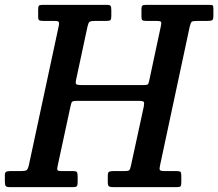

<svg xmlns="http://www.w3.org/2000/svg" viewBox="-67 -770 898 790"><path d="M-47 -23V-49Q-47 -60.5 -41.8 -63.2Q-36.5 -66 -26 -66H17.5Q36.5 -66 42.2 -69.8Q48 -73.5 52 -91.5L175 -664.5Q177.5 -677 174 -680.5Q170.5 -684 156.5 -684H111Q99 -684 94.5 -686.5Q90 -689 90 -701.5V-730.5Q90 -742 92.8 -746Q95.5 -750 107 -750H372Q385 -750 388 -745.8Q391 -741.5 391 -728V-704.5Q391 -691 387.5 -687.5Q384 -684 371 -684H325Q306.5 -684 301.5 -680.2Q296.5 -676.5 293 -660.5L246 -441.5Q243 -427.5 246.5 -423.8Q250 -420 267.5 -420H523.5Q540.5 -420 542.8 -424.5Q545 -429 548 -443L595 -663Q598 -676.5 595.2 -680.2Q592.5 -684 577.5 -684H534.5Q523 -684 519 -686.8Q515 -689.5 515 -701.5V-732.5Q515 -743.5 518.8 -746.8Q522.5 -750 533.5 -750H792.5Q805.5 -750 808.2 -747.8Q811 -745.5 811 -732.5V-706Q811 -691.5 807 -687.8Q803 -684 789 -684H745Q725.5 -684 721.5 -680.2Q717.5 -676.5 713.5 -660L591.5 -89.5Q588 -74.5 591 -70.2Q594 -66 613 -66H661.5Q673 -66 676 -62.2Q679 -58.5 679 -46V-18.5Q679 -7 675.8 -3.5Q672.5 0 660.5 0H399.5Q386.5 0 381.5 -3.2Q376.5 -6.5 376.5 -20.5V-47.5Q376.5 -60.5 381.5 -63.2Q386.5 -66 398.5 -66H444.5Q459.5 -66 464 -69.2Q468.5 -72.5 471.5 -87L524.5 -331Q527.5 -346.5 524.5 -350.8Q521.5 -355 502.5 -355H249.5Q230 -355 227.8 -349Q225.5 -343 222 -327.5L170 -86.5Q167 -74.5 169.5 -70.2Q172 -66 187.5 -66H233Q246.5 -66 249.5 -61.8Q252.5 -57.5 252.5 -43.5V-20.5Q252.5 -7.5 249 -3.8Q245.5 0 233 0H-24.5Q-39.5 0 -43.2 -4.2Q-47 -8.5 -47 -23Z"/></svg>

Font: Besley* Narrow Medium
Style: Italic
Weight: 500
Width: 4
Italic angle: -13°
Designer: Owen Earl
Foundry: indestructible type*
Version: Version 3.000; ttfautohint (v1.8.3)